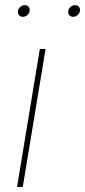

<svg xmlns="http://www.w3.org/2000/svg" viewBox="-20 -733 334 753"><path d="M46.9 0 136.2 -541H158.7L69.3 0ZM266.6 -667Q257.3 -667 251.7 -673.8Q246.1 -680.7 247.6 -689.9Q249 -699.7 257.1 -706.3Q265.1 -712.9 274.4 -712.9Q284.2 -712.9 289.6 -706.3Q294.9 -699.7 293.5 -689.9Q292 -680.7 284.2 -673.8Q276.4 -667 266.6 -667ZM69.3 -667Q60.1 -667 54.4 -673.8Q48.8 -680.7 50.3 -689.9Q51.8 -699.7 59.8 -706.3Q67.9 -712.9 77.1 -712.9Q86.9 -712.9 92.3 -706.3Q97.7 -699.7 96.2 -689.9Q94.7 -680.7 86.9 -673.8Q79.1 -667 69.3 -667Z"/></svg>

Font: Inter 17pt Thin
Style: Italic
Weight: 250
Italic angle: -9.3988°
Version: Version 4.001;git-66647c0bb